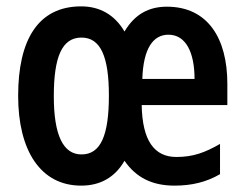

<svg xmlns="http://www.w3.org/2000/svg" viewBox="-20 -639 769 603"><path d="M504 -618C447 -618 403 -594 371 -540C340 -593 293 -619 235 -619C99 -619 37 -513 37 -338C37 -168 106 -56 235 -56C295 -56 341 -82 371 -134C407 -82 457 -56 528 -56C582 -56 628 -67 671 -92V-187C624 -160 587 -146 534 -146C464 -146 427 -198 425 -309H694V-376C694 -518 633 -618 504 -618ZM509 -530C564 -530 591 -474 591 -391H427C430 -487 461 -530 509 -530ZM236 -521C296 -521 322 -461 322 -339C322 -213 296 -154 236 -154C178 -154 149 -215 149 -337C149 -461 175 -521 236 -521Z"/></svg>

Font: Noto Sans Malayalam UI ExtraCondensed SemiBold
Style: Regular
Weight: 600
Width: 2
Designer: Jelle Bosma - Monotype Design Team
Foundry: Monotype Imaging Inc.
Version: Version 2.104